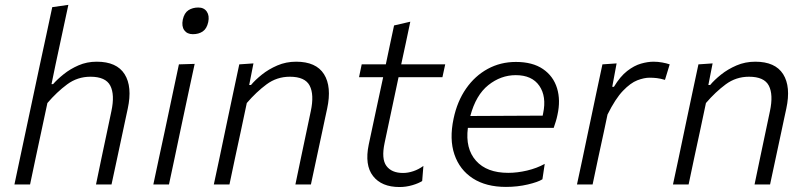

<svg xmlns="http://www.w3.org/2000/svg" viewBox="-20 -761 3328 792"><path d="M39.5 0Q51.5 -55.5 62.2 -107.2Q73 -159 86 -219L144.5 -494Q158 -556.5 170.8 -615.8Q183.5 -675 195.5 -731.5L262 -741Q236.5 -622 209 -494L192.5 -414H199Q216 -433.5 242.8 -455Q269.5 -476.5 304 -491.5Q338.5 -506.5 379 -506.5Q461.5 -506.5 494 -455Q526.5 -403.5 507 -313Q502.5 -292 497.8 -270.2Q493 -248.5 487 -219.5Q474 -158 463 -107Q452 -56 440 0H376Q387.5 -56 398.2 -107Q409 -158 421.5 -217L439.5 -302.5Q454 -370.5 435 -407.5Q416 -444.5 353 -444.5Q299.5 -444.5 257 -413Q214.5 -381.5 175.5 -336L150 -216.5Q137.5 -158 126.5 -106.8Q115.5 -55.5 104 0Z M612.5 0Q624.5 -55.5 635.2 -106.8Q646 -158 659.5 -219.5L670 -269Q684 -334.5 695 -387.2Q706 -440 718 -495.5L783 -497.5Q770.5 -441 759.5 -388.5Q748.5 -336 734 -269L723.5 -219.5Q710.5 -158 699.8 -106.8Q689 -55.5 677 0ZM775.5 -620Q752 -620 740.2 -636.2Q728.5 -652.5 734 -680Q740 -707.5 757.2 -718.8Q774.5 -730 798 -730Q821.5 -730 833 -713.2Q844.5 -696.5 839 -670Q833 -642.5 816.2 -631.2Q799.5 -620 775.5 -620Z M862 0Q874 -56 885 -107.5Q896 -159 908.5 -219.5L919 -269.5Q929 -316.5 941.2 -374.5Q953.5 -432.5 967 -495.5L1025.5 -499.5L1008 -410.5H1015.5Q1032.5 -431 1060.2 -453.2Q1088 -475.5 1124 -491Q1160 -506.5 1201.5 -506.5Q1284 -506.5 1316.5 -455Q1349 -403.5 1329.5 -313Q1325 -292 1320.2 -270Q1315.5 -248 1309.5 -219.5Q1296.5 -159 1285.5 -107.5Q1274.5 -56 1262.5 0H1198.5Q1210 -56 1220.8 -107Q1231.5 -158 1244 -217L1262 -302.5Q1276.5 -370.5 1257.5 -407.5Q1238.5 -444.5 1175.5 -444.5Q1122 -444.5 1079.5 -413Q1037 -381.5 998 -336L973 -218Q960 -158 949 -106.8Q938 -55.5 926.5 0Z M1628 10.5Q1554 10.5 1518.8 -34.8Q1483.5 -80 1501 -164.5Q1518 -245 1533 -314.5Q1548 -384 1560.5 -442.5H1461L1472 -495.5H1571.5Q1580.5 -538 1588.5 -576.2Q1596.5 -614.5 1605.5 -656L1672.5 -671.5Q1662 -622 1653.8 -582.8Q1645.5 -543.5 1635 -495.5H1816.5L1805 -442.5H1624L1566.5 -171.5Q1552.5 -105.5 1574 -76.5Q1595.5 -47.5 1642.5 -47.5Q1663 -47.5 1684.8 -54.8Q1706.5 -62 1726.5 -76.5L1721.5 -14.5Q1707.5 -5 1681.2 2.8Q1655 10.5 1628 10.5Z M2067 10Q1985 10 1930.5 -25.2Q1876 -60.5 1854.5 -123.8Q1833 -187 1851 -271.5Q1866 -343 1902.5 -395.5Q1939 -448 1991.8 -476.8Q2044.5 -505.5 2108 -505.5Q2177 -505.5 2219.8 -476.2Q2262.5 -447 2277.8 -397.2Q2293 -347.5 2279.5 -287Q2277 -274 2272.5 -259.5Q2268 -245 2264 -233.5H1910Q1899 -148 1943.5 -98Q1988 -48 2076.5 -48Q2114 -48 2154.2 -57.5Q2194.5 -67 2227 -85L2217.5 -21.5Q2199.5 -10 2157 0Q2114.5 10 2067 10ZM2107.5 -451Q2046 -451 1994.5 -410Q1943 -369 1920 -282.5L2218.5 -284Q2219.5 -289.5 2220.5 -294Q2235 -363 2204.8 -407Q2174.5 -451 2107.5 -451Z M2360 0Q2372 -55.5 2382.8 -106.5Q2393.5 -157.5 2406.5 -219.5L2417 -269Q2427 -316.5 2439.2 -374.5Q2451.5 -432.5 2465 -495.5L2523.5 -499.5L2505.5 -403H2512.5Q2538.5 -446 2567.2 -468.2Q2596 -490.5 2624 -498.5Q2652 -506.5 2676 -506.5Q2694 -506.5 2711.8 -503.2Q2729.5 -500 2742.5 -495.5L2723 -431.5Q2704.5 -437 2689.5 -438.8Q2674.5 -440.5 2659.5 -440.5Q2637 -440.5 2609 -429.8Q2581 -419 2549.8 -386.5Q2518.5 -354 2486 -288.5L2471 -217.5Q2458 -158 2447 -106.8Q2436 -55.5 2424.5 0Z M2756 0Q2768 -56 2779 -107.5Q2790 -159 2802.5 -219.5L2813 -269.5Q2823 -316.5 2835.2 -374.5Q2847.5 -432.5 2861 -495.5L2919.5 -499.5L2902 -410.5H2909.5Q2926.5 -431 2954.2 -453.2Q2982 -475.5 3018 -491Q3054 -506.5 3095.5 -506.5Q3178 -506.5 3210.5 -455Q3243 -403.5 3223.5 -313Q3219 -292 3214.2 -270Q3209.5 -248 3203.5 -219.5Q3190.5 -159 3179.5 -107.5Q3168.5 -56 3156.5 0H3092.5Q3104 -56 3114.8 -107Q3125.5 -158 3138 -217L3156 -302.5Q3170.5 -370.5 3151.5 -407.5Q3132.5 -444.5 3069.5 -444.5Q3016 -444.5 2973.5 -413Q2931 -381.5 2892 -336L2867 -218Q2854 -158 2843 -106.8Q2832 -55.5 2820.5 0Z"/></svg>

Font: Commissioner Light
Style: Italic
Weight: 300
Italic angle: -12°
Designer: Kostas Bartsokas
Foundry: Kostas Bartsokas
Version: Version 1.000; ttfautohint (v1.8.3)